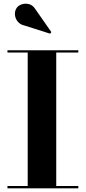

<svg xmlns="http://www.w3.org/2000/svg" viewBox="-20 -1023 466 1043"><path d="M20.5 0V-12.5H130.5V-737.5H20.5V-750H405.5V-737.5H285.5V-12.5H405.5V0ZM252.5 -840 114 -884Q90 -889 76.5 -905.5Q63 -922 61.2 -942.5Q59.5 -963 70 -979Q79 -993 98.2 -999.5Q117.5 -1006 138.5 -1000.2Q159.5 -994.5 174 -970.5L259 -848.5Z"/></svg>

Font: Bodoni Moda 18pt
Style: Bold
Weight: 700
Designer: Owen Earl
Foundry: indestructible type
Version: Version 2.004